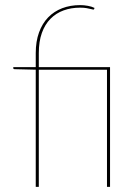

<svg xmlns="http://www.w3.org/2000/svg" viewBox="-20 -732 549 752"><path d="M120 0V-459L38 -461Q32 -461 32 -465V-469H120V-524Q120 -569.5 132.8 -604.8Q145.5 -640 168.5 -663.8Q191.5 -687.5 223.5 -699.8Q255.5 -712 294 -712Q308.5 -712 324 -709.2Q339.5 -706.5 350 -701L349 -697Q348 -694 345.2 -694.5Q342.5 -695 336.2 -696.5Q330 -698 319.8 -700Q309.5 -702 294 -702Q258.5 -702 229 -691.2Q199.5 -680.5 177.8 -658.5Q156 -636.5 144 -603Q132 -569.5 132 -524V-469H411V0H399V-459H132V0Z"/></svg>

Font: Lato Hairline
Style: Regular
Weight: 100
Designer: Lukasz Dziedzic
Foundry: tyPoland Lukasz Dziedzic
Version: Version 2.007; 2014-02-27